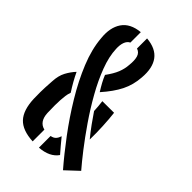

<svg xmlns="http://www.w3.org/2000/svg" viewBox="-237 -909 1018 1018"><g transform="rotate(45 272.0 -400.5)"><path d="M427 2Q371.5 -62 312.5 -140.8Q253.5 -219.5 201.8 -305Q150 -390.5 115.5 -475.2Q81 -560 75 -635.5Q67 -709 98 -754.8Q129 -800.5 201 -807.5V-729.5Q184 -721 176.8 -700.8Q169.5 -680.5 171 -652.5Q173 -596.5 197.8 -531Q222.5 -465.5 260.8 -397.8Q299 -330 342.8 -266.5Q386.5 -203 427.2 -150.5Q468 -98 497.5 -64ZM272 -428.5Q257.5 -451.5 246.2 -472.2Q235 -493 227 -513Q254.5 -550.5 266.5 -580.5Q278.5 -610.5 280.5 -641.5Q284.5 -678 277.8 -701.2Q271 -724.5 248 -732V-807.5Q318.5 -801.5 349.8 -759.2Q381 -717 374.5 -641.5Q370.5 -582.5 345.8 -533Q321 -483.5 272 -428.5ZM205 7.5Q125.5 3.5 89 -35.5Q52.5 -74.5 49.5 -157.5Q49 -188.5 49 -206.2Q49 -224 50 -242Q51 -260 53 -291Q55 -334.5 71 -364.5Q87 -394.5 109 -418Q132.5 -368 165.5 -317.5Q159.5 -301 157.5 -285.5Q155.5 -267 154.2 -250.2Q153 -233.5 153 -211.5Q153 -189.5 154 -154.5Q157 -92 205 -80.5ZM412 -213.5Q386.5 -244.5 363 -277Q339.5 -309.5 321.5 -336.5Q321 -355 319.2 -371Q317.5 -387 315.5 -404.5L403 -405Q408 -363.5 410.5 -312.5Q413 -261.5 412 -213.5ZM252 7.5V-80Q271 -83.5 280.2 -94Q289.5 -104.5 294.5 -120.5Q310.5 -101 326.5 -81.8Q342.5 -62.5 359 -44Q327 2 252 7.5Z"/></g></svg>

Font: Big Shoulders Stencil Display
Style: Bold
Weight: 700
Designer: Patric King
Foundry: XO Type Co
Version: Version 1.000